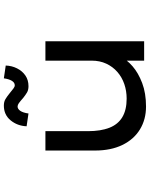

<svg xmlns="http://www.w3.org/2000/svg" viewBox="92 -878 796 1021"><g transform="rotate(-90 490.5 -368.0)"><path d="M434 10Q365 10 312 -22.5Q259 -55 229.5 -116Q200 -177 200 -261V-525H303V-299Q303 -231 321 -185Q339 -139 377.5 -116Q416 -93 476 -93Q517 -93 553.5 -105.5Q590 -118 618 -142.5Q646 -167 662 -201.5Q678 -236 678 -279V-525H781V0H678V-110L696 -122Q683 -92 648 -61.5Q613 -31 559 -10.5Q505 10 434 10ZM542 -615Q522 -615 508.5 -623Q495 -631 480 -643Q461 -660 451.5 -666.5Q442 -673 434 -673Q421 -673 411 -658.5Q401 -644 397 -615L329 -625Q331 -674 360.5 -710Q390 -746 439 -746Q459 -746 472.5 -738Q486 -730 501 -718Q521 -702 530 -695Q539 -688 547 -688Q561 -688 570.5 -703Q580 -718 584 -746L652 -736Q651 -704 637 -676Q623 -648 599 -631.5Q575 -615 542 -615Z"/></g></svg>

Font: Lexend Zetta
Style: Regular
Weight: 400
Designer: Bonnie Shaver-Troup, Thomas Jockin
Foundry: Lexend
Version: Version 1.007